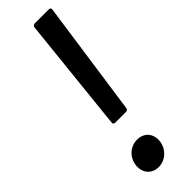

<svg xmlns="http://www.w3.org/2000/svg" viewBox="-242 -705 707 707"><g transform="rotate(-45 111.5 -351.5)"><path d="M92 -232H148C154 -232 158 -235 159 -242L223 -690C224 -696 221 -700 215 -700H141C135 -700 131 -696 130 -690L83 -242C82 -235 86 -232 92 -232ZM90 -3C125 -3 155 -30 160 -67C164 -105 141 -131 105 -131C69 -131 40 -105 35 -67C31 -30 54 -3 90 -3Z"/></g></svg>

Font: Barlow Semi Condensed Medium
Style: Italic
Weight: 500
Width: 4
Italic angle: -7°
Designer: Jeremy Tribby
Foundry: Tribby Type
Version: Version 1.422;hotconv 1.0.109;makeotfexe 2.5.65596